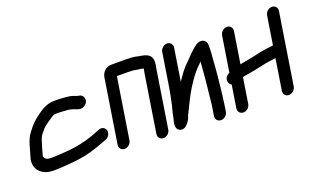

<svg xmlns="http://www.w3.org/2000/svg" viewBox="-73 -915 2190 1351"><g transform="rotate(-20 1021.5 -239.0)"><path d="M519.9 -424.8C508.1 -426.3 492 -432.1 479.9 -437.3C452.9 -448.3 401.8 -448.8 374.3 -451C308.4 -453.5 279.4 -447.8 222.2 -408.9C166.7 -371.5 142 -343.7 109.9 -300.2C74.9 -256.7 63.2 -182.7 48.2 -138.5C29.1 -82.2 51.5 -36.8 83.5 -15.6C123.4 11.3 161.2 11.2 237.6 5.9C319.3 1.3 349.9 -3 413.3 -14.5C471.1 -26.7 524.5 -47.1 571.8 -64.9L587 -71C615.9 -82.6 624.1 -112 618.7 -130.3C613.4 -148 592.5 -163.9 565.5 -153.1L549.9 -147.2C549.6 -147.1 549 -146.9 548.6 -146.7C490.6 -121.7 420.6 -101.2 346 -91.8C321.9 -88.2 185.8 -77.4 165.3 -82.4C153.5 -84.9 147.1 -87.8 143.1 -90.8C135.4 -96.5 128.1 -108.4 133.3 -120.9C133.7 -121.9 134.2 -123.6 134.6 -124.9C140.2 -148.5 155.1 -197.7 163.8 -223.8C174 -255.2 184.6 -262.8 209.9 -293.9C221.6 -307 296.3 -360.6 310.2 -362C344.8 -363.4 372 -360.6 408 -358.1C437.5 -354.5 434.3 -352.9 459.6 -345C466.2 -343 494.8 -324.6 525.8 -343.9C567.2 -369.8 551.9 -420.7 519.9 -424.8Z M923.8 -463C937.5 -463 950.6 -460.3 964 -457.5C973.2 -455.6 994.4 -454.7 1009.4 -449.8C1009.4 -448.9 1009.2 -447.2 1009 -445C1007.2 -437.6 1005.4 -428.4 1003.9 -419L935.8 14C931.7 40 950.8 58 973.9 58C998.2 58 1021 38.3 1024.8 14L1092.9 -419C1094.4 -428.9 1096.6 -436.4 1097.8 -444C1102 -470.9 1101.2 -499.8 1080.7 -517.8C1064.1 -532.3 1036.7 -538.6 1012.6 -541.6C994.1 -546.4 969.5 -551.8 941.6 -552C933.1 -552.6 921 -553 910.9 -553H811C767.6 -556.4 734.7 -525.7 728.3 -485L653.4 -9C649.6 15.1 665.6 36 690.8 36C716 36 738.6 15.1 742.4 -9L814 -464H897C906.4 -464 915 -463 923.8 -463Z M1172 -515 1133.1 -268C1127.9 -234.9 1115.5 -173 1107.9 -139C1099.9 -107.3 1091.8 -80.6 1086.5 -47.9C1083.9 -36.3 1059.6 25.6 1101.8 42.8C1139.3 58.2 1165.3 15 1165.3 15C1182.8 -2.6 1186.5 -23.5 1190.2 -32.8C1218.8 -88.7 1250.5 -160.2 1282.6 -210.2C1311.1 -255.7 1340.6 -297.4 1373.1 -330.6C1383.4 -339 1393.7 -350.6 1402 -359.6C1395 -258 1383.8 -149.5 1371.7 -42.5L1359.7 34C1355.6 60 1374.7 78 1397.7 78C1422 78 1444.8 58.3 1448.7 34L1455.6 -10C1457.2 -20.6 1458.6 -31.2 1460.2 -45.6C1461.6 -54.8 1463.8 -71 1466.3 -90.9C1476.1 -174.4 1485.2 -262.2 1489.9 -343.1C1492.7 -375.2 1495.8 -405.9 1494.9 -434.6C1494.6 -444.6 1499.2 -471.2 1477.1 -486.3C1457.5 -499.6 1430.8 -493.8 1413.2 -480C1375.3 -453.2 1348 -421.2 1319.1 -391.9C1281.8 -359.1 1251 -315.4 1222.8 -272.4L1261 -515C1265.1 -541 1245.9 -559 1222.9 -559C1198.6 -559 1175.8 -539.3 1172 -515Z M1953.4 -505 1919.8 -291.5C1880.7 -287 1836.6 -282.3 1794.3 -271.2C1755.3 -261.8 1706 -253.9 1659.5 -244.9L1696.5 -480C1700.1 -503 1685.6 -525 1659.5 -525C1634.7 -525 1611.4 -504.8 1607.5 -480L1565.9 -215.7C1563.2 -214.1 1560.9 -212.7 1558.9 -211.7C1517.3 -189.9 1529.3 -142.9 1552.7 -131.9L1526.3 36C1522.4 60.8 1539.5 81 1564.3 81C1590.3 81 1611.7 59 1615.3 36L1645.3 -154.3C1648.5 -155 1654.1 -156.2 1660 -157.4C1699.6 -163.1 1761.4 -175.2 1802.1 -184.7C1835.8 -193.1 1866.6 -195.2 1905.7 -201.5L1869.3 30C1865.7 53 1880.2 75 1906.2 75C1931 75 1954.4 54.8 1958.3 30L2042.4 -505C2046.5 -531 2027.4 -549 2004.3 -549C1980 -549 1957.2 -529.3 1953.4 -505Z"/></g></svg>

Font: Just Breathe
Style: BdObl3
Weight: 400
Foundry: Cannot Into Space Fonts
Version: Version 0.72